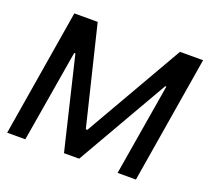

<svg xmlns="http://www.w3.org/2000/svg" viewBox="-124 -881 1120 1034"><g transform="rotate(20 436.0 -364.0)"><path d="M133.8 -727.5H267.6L405.3 -162.1H414.1L739.3 -727.5H871.6L751.5 0H646.5L734.4 -526.4H728L425.8 -1H338.9L212.9 -526.9H206.1L117.7 0H13.7Z"/></g></svg>

Font: Inter Tight Medium
Style: Italic
Weight: 500
Italic angle: -9.39999°
Designer: Rasmus Andersson
Foundry: rsms
Version: Version 3.004